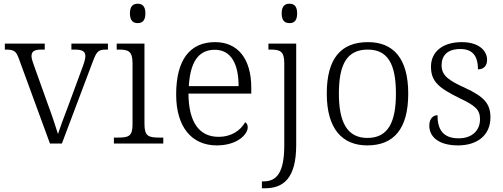

<svg xmlns="http://www.w3.org/2000/svg" viewBox="-20 -770 2699 1030"><path d="M82 -453 248 0H312L478 -440C499 -495 507 -504 551 -504H559V-536H363V-504H381C424 -504 438 -493 438 -468C438 -451 429 -426 414 -386L348 -207C321 -137 299 -77 291 -51C280 -87 257 -157 237 -210L166 -408C158 -430 149 -455 149 -468C149 -493 162 -504 202 -504H220V-536H6V-504C55 -504 66 -498 82 -453Z M719 -646C742 -646 760 -658 760 -698C760 -738 742 -750 719 -750C695 -750 677 -738 677 -698C677 -658 695 -646 719 -646ZM591 0H856V-32H835C777 -32 755 -39 755 -105V-536H606V-504H616C667 -504 691 -497 691 -431V-102C691 -38 669 -32 611 -32H591Z M1143 10C1254 10 1309 -50 1309 -87C1309 -101 1303 -110 1295 -114C1271 -72 1224 -36 1152 -36C1052 -36 992 -110 991 -268H1328V-299C1328 -457 1254 -544 1134 -544C1000 -544 925 -451 925 -263C925 -89 1008 10 1143 10ZM1260 -308H993C1000 -431 1041 -503 1132 -503C1221 -503 1260 -425 1260 -308Z M1533 -646C1557 -646 1574 -658 1574 -698C1574 -738 1557 -750 1533 -750C1509 -750 1491 -738 1491 -698C1491 -658 1509 -646 1533 -646ZM1385 240H1401C1500 240 1569 187 1569 8V-536H1420V-504H1430C1481 -504 1505 -497 1505 -431V9C1505 157 1464 203 1394 203H1385Z M1950 10C2094 10 2170 -80 2170 -268C2170 -457 2090 -544 1954 -544C1808 -544 1733 -455 1733 -268C1733 -80 1815 10 1950 10ZM1951 -30C1842 -30 1798 -115 1798 -268C1798 -425 1841 -504 1953 -504C2060 -504 2104 -427 2104 -268C2104 -118 2064 -30 1951 -30Z M2437 10C2541 10 2611 -45 2611 -140C2611 -213 2578 -251 2474 -299C2389 -338 2349 -363 2349 -420C2349 -471 2379 -507 2449 -507C2512 -507 2544 -474 2544 -398C2576 -398 2593 -418 2593 -449C2593 -497 2550 -544 2457 -544C2357 -544 2292 -494 2292 -412C2292 -332 2335 -298 2444 -244C2534 -202 2555 -179 2555 -130C2555 -72 2515 -28 2440 -28C2353 -28 2327 -80 2327 -152C2308 -152 2283 -138 2283 -96C2283 -37 2332 10 2437 10Z"/></svg>

Font: Noto Serif Devanagari Light
Style: Regular
Weight: 300
Designer: Universal Thirst, Indian Type Foundry and the Monotype Design Team
Foundry: Monotype Imaging Inc.
Version: Version 2.004